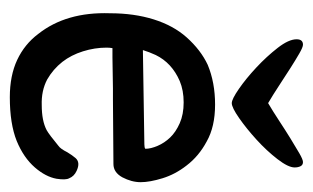

<svg xmlns="http://www.w3.org/2000/svg" viewBox="-143 -467 637 391"><g transform="rotate(90 175.5 -271.5)"><path d="M310 -570Q316 -570 318.5 -565Q321 -560 321 -553Q321 -540 304 -518Q287 -496 264.5 -475.5Q242 -455 220.5 -440Q199 -425 190 -425Q182 -425 161 -439.5Q140 -454 117.5 -475Q95 -496 77.5 -518.5Q60 -541 60 -557Q60 -570 71 -570Q76 -570 89 -562.5Q102 -555 118.5 -544.5Q135 -534 154 -521.5Q173 -509 190 -499Q207 -509 226 -521.5Q245 -534 262 -544.5Q279 -555 292 -562.5Q305 -570 310 -570ZM60 -425ZM145 -319Q108 -303 92 -270Q86 -257 82 -244L274 -247Q281 -247 283 -249Q283 -260 277 -274Q271 -288 260 -299.5Q249 -311 231 -319Q213 -327 188.5 -327Q164 -327 145 -319ZM97 -182H78Q77 -176 77 -170Q77 -146 84.5 -122Q92 -98 106 -80Q121 -61 142 -49Q165 -37 194 -38Q226 -38 245 -48Q254 -53 277 -72Q283 -76 290 -90Q296 -100 302 -107Q311 -117 328 -109Q339 -104 343 -94Q347 -87 344 -68Q340 -46 321 -24Q301 -1 267 13Q232 27 178 27Q134 27 102 12Q70 -3 49 -31Q4 -88 7 -177Q7 -226 19.5 -266Q32 -306 56 -333Q82 -362 112 -376Q148 -391 193 -391Q238 -391 268 -374Q298 -358 317 -333Q335 -310 343 -284Q351 -258 351 -239.5Q351 -221 341 -202Q331 -184 314 -184L183 -183H160Z"/></g></svg>

Font: Scratch Savers
Style: Book
Weight: 400
Designer: Pablo Impallari, Rodrigo Fuenzalida, Brenda Gallo
Foundry: Pablo Impallari, Rodrigo Fuenzalida, Brenda Gallo
Version: Version 4.0b1